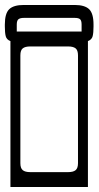

<svg xmlns="http://www.w3.org/2000/svg" viewBox="-62 -733 397 773"><path d="M314.5 -626Q314.5 -601 311 -587.2Q307.5 -573.5 292 -567.5V20H-20V-567.5Q-35.5 -573.5 -39 -587.5Q-42.5 -601.5 -42.5 -626.5V-634Q-42.5 -679 -24.8 -696Q-7 -713 33.5 -713H238.5Q279 -713 296.8 -696Q314.5 -679 314.5 -634ZM5.5 -634V-606H266.5V-634Q266.5 -650 260.5 -655.5Q254.5 -661 238.5 -661H34.5Q19 -661 12.2 -655.5Q5.5 -650 5.5 -634ZM60 -546Q39 -546 29.5 -538.2Q20 -530.5 20 -510V-76Q20 -56 29.5 -48Q39 -40 60 -40H212Q233 -40 242.5 -48Q252 -56 252 -76V-510Q252 -530.5 242.5 -538.2Q233 -546 212 -546Z"/></svg>

Font: Honk Rounded
Style: Regular
Weight: 400
Designer: Noopur Datye & Yesha Goshar
Foundry: Ek Type
Version: Version 1.000